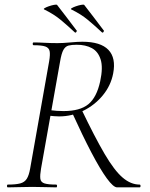

<svg xmlns="http://www.w3.org/2000/svg" viewBox="-20 -808 648 828"><path d="M14 0Q10 0 10 -6Q10 -12 14 -12Q48 -12 67 -17Q86 -22 95.5 -37Q105 -52 110 -81L192 -544Q197 -573 194 -587.5Q191 -602 175.5 -607.5Q160 -613 125 -613Q121 -613 121 -619Q121 -625 125 -625Q146 -625 172.5 -623.5Q199 -622 228 -622Q251 -622 283 -625Q315 -628 335 -628Q414 -628 447.5 -593Q481 -558 468 -491Q458 -439 423.5 -397Q389 -355 339.5 -330.5Q290 -306 235 -306Q226 -306 213 -307Q200 -308 193 -309L195 -333Q209 -331 225 -330Q241 -329 254 -329Q325 -329 361 -358.5Q397 -388 412 -457Q425 -517 414 -551.5Q403 -586 376 -600.5Q349 -615 311 -615Q289 -615 275.5 -611.5Q262 -608 253.5 -593Q245 -578 239 -542L157 -81Q152 -52 154 -37Q156 -22 172 -17Q188 -12 222 -12Q226 -12 226 -6Q226 0 223 0Q201 0 175.5 -1Q150 -2 119 -2Q91 -2 63 -1Q35 0 14 0ZM485 0Q469 0 440.5 -39Q412 -78 374 -150.5Q336 -223 291 -322L331 -337Q389 -216 431 -144.5Q473 -73 508.5 -42.5Q544 -12 582 -12Q586 -12 586 -6Q586 0 582 0Q545 0 521 0Q497 0 485 0ZM419 -669Q388 -698 358.5 -722.5Q329 -747 288 -767Q283 -769 289.5 -773Q296 -777 307.5 -781Q319 -785 329.5 -787Q340 -789 343 -787Q365 -759 385 -732.5Q405 -706 427 -677Q430 -676 426.5 -670.5Q423 -665 419 -669ZM302 -669Q271 -698 241.5 -722.5Q212 -747 171 -767Q166 -769 172.5 -773Q179 -777 190.5 -781Q202 -785 212.5 -787Q223 -789 226 -787Q248 -759 268 -732.5Q288 -706 310 -677Q313 -676 309.5 -670.5Q306 -665 302 -669Z"/></svg>

Font: Cormorant Infant Light
Style: Italic
Weight: 300
Italic angle: -10°
Designer: Christian Thalmann (Catharsis Fonts)
Foundry: Catharsis Fonts
Version: Version 4.001